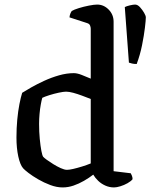

<svg xmlns="http://www.w3.org/2000/svg" viewBox="-20 -820 658 840"><path d="M254 0Q228 0 200 -10.5Q172 -21 147 -35.5Q122 -50 104.5 -63.5Q87 -77 81 -84Q68 -99 60 -135.5Q52 -172 52 -218Q52 -259 55.5 -296.5Q59 -334 65 -364.5Q71 -395 77 -414Q91 -423 116.5 -437.5Q142 -452 173.5 -466.5Q205 -481 238.5 -490.5Q272 -500 303 -500Q318 -500 338 -492Q358 -484 377 -476V-694Q377 -701 374 -708.5Q371 -716 361 -719L284 -744Q285 -754 288 -761Q291 -768 294 -772Q304 -778 325 -784.5Q346 -791 369 -795.5Q392 -800 405 -800Q434 -800 455.5 -778Q477 -756 477 -725V-71L552 -62Q554 -59 557 -51.5Q560 -44 560 -36Q553 -27 538 -18.5Q523 -10 506.5 -5Q490 0 479 0Q459 0 441 -8Q423 -16 409.5 -29Q396 -42 388 -56Q370 -42 347.5 -29Q325 -16 301.5 -8Q278 0 254 0ZM273 -77Q283 -77 300.5 -81Q318 -85 339 -91.5Q360 -98 377 -105V-387Q359 -394 339 -401.5Q319 -409 300.5 -414Q282 -419 269 -419Q258 -419 237 -414.5Q216 -410 195.5 -403.5Q175 -397 165 -392Q162 -382 158.5 -363Q155 -344 153 -321.5Q151 -299 151 -278Q151 -243 154 -212Q157 -181 161 -160Q165 -139 169 -134Q172 -130 184.5 -121Q197 -112 213 -102Q229 -92 245.5 -84.5Q262 -77 273 -77ZM578 -540Q566 -540 558 -542Q550 -544 544 -546L526 -789Q533 -793 548 -796.5Q563 -800 571 -800Q582 -800 592.5 -788.5Q603 -777 610.5 -764Q618 -751 618 -744Q618 -732 614 -698.5Q610 -665 601.5 -622.5Q593 -580 578 -540Z"/></svg>

Font: Texturina Medium 12pt Medium
Style: Regular
Weight: 500
Version: Version 1.002